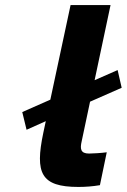

<svg xmlns="http://www.w3.org/2000/svg" viewBox="-20 -730 501 759"><path d="M332 -123C298 -123 296 -142 303 -172L336 -328L461 -383L445 -453L354 -413L417 -710H259L179 -336L68 -287L85 -217L161 -251L151 -204C118 -46 141 9 290 9C317 9 346 7 375 2L402 -128C381 -125 345 -123 332 -123Z"/></svg>

Font: LT Wave Text Black Italic
Style: Regular
Weight: 900
Designer: Daniel Lyons
Version: Version 2.5 (Glyphs App)